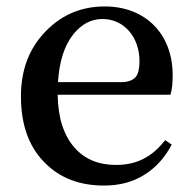

<svg xmlns="http://www.w3.org/2000/svg" viewBox="-20 -561 604 596"><path d="M303 15C351 15 393 4 429 -19C464 -41 492 -72 513 -112L493 -126C473 -101 452 -82 429 -70C404 -56 374 -49 340 -49C286 -49 243 -67 212 -102C178 -140 160 -195 159 -267H509C514 -282 516 -302 516 -328C516 -455 432 -541 305 -541C234 -541 173 -516 124 -466C71 -413 45 -345 45 -262C45 -175 69 -107 117 -58C164 -9 226 15 303 15ZM160 -306C164 -371 180 -420 208 -455C233 -486 263 -502 298 -502C365 -502 413 -446 413 -371C413 -348 409 -332 402 -323C393 -312 378 -306 356 -306Z"/></svg>

Font: AllPunType SemiBold
Style: Regular
Weight: 600
Version: 1.0